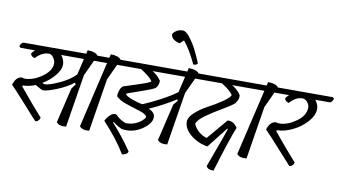

<svg xmlns="http://www.w3.org/2000/svg" viewBox="-98 -1188 2827 1578"><g transform="rotate(10 1315.5 -399.5)"><path d="M262 -261Q251 -261 198 -294Q142 -271 94 -272L89 -264Q198 -131 284 -35Q279 -18 267.5 -8.5Q256 1 245 0Q218 -28 130 -127Q42 -226 5 -262Q26 -331 75 -335Q94 -326 125 -331Q190 -340 252.5 -389Q315 -438 315 -494Q315 -518 298 -542Q281 -566 261 -566Q200 -566 151 -510Q117 -517 115 -543Q122 -555 142 -573H21L9 -584Q16 -608 34 -619H561L568 -649Q633 -649 655 -619H754L766 -608Q759 -584 741 -573H634L573 -441L502 0Q445 7 421 -23L490 -315L520 -355L511 -368Q457 -326 378 -293.5Q299 -261 262 -261ZM360 -573Q389 -538 389 -496.5Q389 -455 348.5 -405.5Q308 -356 248 -320Q262 -312 268 -312Q304 -312 390 -351.5Q476 -391 519 -440L550 -573Z M947 -619 959 -608Q952 -584 934 -573H827L766 -441L695 0Q638 7 614 -23L743 -573H634L622 -584Q629 -608 647 -619H754L761 -649Q826 -649 848 -619Z M1199 -201Q1199 -149 1127 -99Q1047 -45 957 -60Q919 -75 881 -106L876 -101Q970 3 1043 111Q1043 124 1028 133.5Q1013 143 994 145Q927 31 803 -102Q818 -133 843 -155Q868 -177 892 -170Q925 -134 978 -113Q1033 -113 1073.5 -134Q1114 -155 1136 -188L1135 -195Q1126 -216 1074.5 -232Q1023 -248 961 -268.5Q899 -289 871 -320Q871 -344 880.5 -370Q890 -396 906 -407Q913 -410 1005.5 -439Q1098 -468 1126 -485L1128 -489Q1106 -523 1027 -573H827L815 -584Q822 -608 840 -619H1405L1412 -649Q1477 -649 1499 -619H1598L1610 -608Q1603 -584 1585 -573H1478L1417 -441L1346 0Q1289 7 1265 -23L1338 -331L1370 -370L1363 -379Q1252 -309 1145 -263Q1199 -241 1199 -201ZM1363 -440 1394 -573H1124Q1171 -542 1196 -505Q1196 -462 1171 -440Q1139 -422 1049.5 -391.5Q960 -361 945 -355L942 -345Q960 -328 1008 -311Q1056 -294 1087 -290Q1155 -318 1233.5 -360Q1312 -402 1363 -440Z M1311 -945Q1337 -945 1372 -899.5Q1407 -854 1431.5 -804.5Q1456 -755 1478 -702Q1476 -684 1443 -684Q1389 -800 1334 -866L1301 -836Q1229 -854 1228 -902Q1259 -945 1311 -945Z M1810 -214Q1675 -43 1674 -41Q1593 -54 1532.5 -104Q1472 -154 1472 -212Q1472 -249 1514 -288Q1556 -327 1609 -356Q1762 -438 1795 -484L1797 -491Q1782 -523 1702 -573H1482L1470 -584Q1477 -608 1495 -619H2022L2034 -608Q2027 -584 2009 -573H1788Q1845 -535 1862 -502Q1869 -474 1840 -432Q1814 -408 1741.5 -366Q1669 -324 1612 -283.5Q1555 -243 1543 -208Q1555 -175 1586.5 -147Q1618 -119 1656 -109Q1675 -130 1801 -280Q1852 -285 1884 -233Q1846 -144 1758 146Q1705 146 1697 117Q1711 78 1738 5Q1803 -170 1815 -211Z M2260 -619 2272 -608Q2265 -584 2247 -573H2140L2079 -441L2008 0Q1951 7 1927 -23L2056 -573H1947L1935 -584Q1942 -608 1960 -619H2067L2074 -649Q2139 -649 2161 -619Z M2435 -500Q2435 -523 2417 -544.5Q2399 -566 2375 -566Q2320 -566 2271 -510Q2237 -517 2235 -543Q2242 -555 2262 -573H2140L2128 -584Q2135 -608 2153 -619H2619L2631 -608Q2624 -584 2606 -573H2481Q2509 -537 2509 -500Q2508 -446 2459 -391.5Q2410 -337 2341.5 -304.5Q2273 -272 2214 -272L2209 -264Q2318 -131 2404 -35Q2399 -18 2387.5 -8.5Q2376 1 2365 0Q2338 -28 2250 -127Q2162 -226 2125 -262Q2146 -331 2195 -335Q2211 -329 2230 -330Q2296 -333 2365.5 -383.5Q2435 -434 2435 -500Z"/></g></svg>

Font: Tillana
Style: Regular
Weight: 400
Designer: Lipi Raval (Devanagari, Latin), Jonny Pinhorn (Latin)
Foundry: Indian Type Foundry
Version: Version 2.003;PS 1.0;hotconv 1.0.79;makeotf.lib2.5.61930; tt